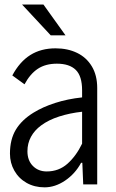

<svg xmlns="http://www.w3.org/2000/svg" viewBox="-20 -804 506 837"><path d="M403.8 -420.4V0H342.8L338.9 -94.2H333.5Q307.6 -46.4 263.9 -16.8Q220.2 12.7 174.3 12.7Q130.4 12.7 95.9 -6.8Q61.5 -26.4 42.5 -60.1Q23.4 -93.8 23.4 -134.3Q23.4 -195.8 48.8 -238.3Q74.2 -280.8 125.5 -312.5Q166.5 -337.9 220.5 -355.2Q274.4 -372.6 337.9 -379.4V-410.2Q337.9 -472.2 310.3 -499.3Q282.7 -526.4 228 -526.4Q178.7 -526.4 145 -504.2Q111.3 -481.9 86.9 -436.5L33.7 -475.1Q65.9 -535.2 112.3 -564.2Q158.7 -593.3 222.2 -593.3Q274.9 -593.3 315.9 -573.5Q356.9 -553.7 380.4 -514.6Q403.8 -475.6 403.8 -420.4ZM337.9 -177.7V-316.9Q284.2 -311 237.8 -296.1Q191.4 -281.2 158.7 -256.8Q130.4 -235.8 115 -207.5Q99.6 -179.2 99.6 -144.5Q99.6 -104.5 123.3 -80.6Q147 -56.6 183.6 -56.6Q236.3 -56.6 274.2 -90.3Q312 -124 337.9 -177.7ZM76.2 -784.2H169.4L265.6 -649.9H201.2Z"/></svg>

Font: Decalotype Light
Style: Regular
Weight: 300
Designer: Alfredo Marco Pradil
Foundry: Alfredo Marco Pradil
Version: Version 1.0